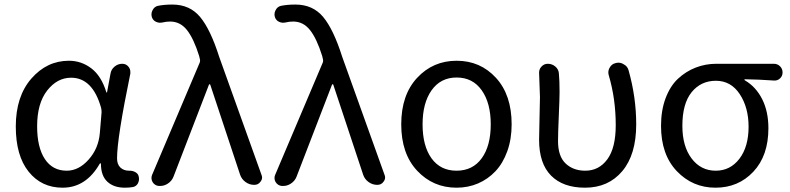

<svg xmlns="http://www.w3.org/2000/svg" viewBox="-20 -829 3543 861"><path d="M260.7 12.7Q166 12.7 108.4 -59.1Q50.8 -130.9 50.8 -261.7Q50.8 -396.5 120.6 -476.6Q190.4 -556.6 289.1 -556.6Q344.7 -556.6 389.6 -522.5Q434.6 -488.3 457 -415Q457 -414.1 458.5 -414.1Q460 -414.1 460 -415L475.6 -499Q478.5 -517.6 493.7 -530.3Q508.8 -543 528.3 -543Q545.9 -543 556.6 -529.3Q564.5 -519.5 564.5 -506.8Q564.5 -502.9 564.5 -499Q504.9 -210 504.9 -119.1Q504.9 -91.8 520 -77.6Q535.2 -63.5 558.6 -63.5Q560.5 -63.5 561.5 -63.5Q576.2 -63.5 588.4 -56.2Q600.6 -48.8 602.5 -35.2Q603.5 -31.2 603.5 -26.4Q603.5 -16.6 598.6 -6.8Q590.8 6.8 576.2 9.8Q559.6 12.7 540 12.7Q490.2 12.7 461.4 -14.2Q432.6 -41 432.6 -94.7Q432.6 -96.7 430.7 -96.7Q428.7 -96.7 427.7 -95.7Q366.2 12.7 260.7 12.7ZM279.3 -63.5Q333 -63.5 377.4 -113.3Q421.9 -163.1 427.7 -232.4L435.5 -325.2Q435.5 -335 433.6 -344.7Q395.5 -480.5 298.8 -480.5Q236.3 -480.5 191.4 -422.9Q146.5 -365.2 146.5 -262.7Q146.5 -168 181.2 -115.7Q215.8 -63.5 279.3 -63.5Z M757.8 -36.1Q750 -16.6 731.4 -4.9Q715.8 4.9 698.2 4.9Q694.3 4.9 691.4 4.9Q673.8 2.9 664.1 -12.7Q659.2 -21.5 659.2 -30.3Q659.2 -38.1 662.1 -44.9L875 -546.9Q878.9 -555.7 876 -565.4L873 -578.1Q848.6 -656.2 818.4 -694.3Q788.1 -732.4 743.2 -732.4Q725.6 -732.4 710 -728.5Q694.3 -724.6 680.2 -731Q666 -737.3 661.1 -752Q659.2 -758.8 659.2 -764.6Q659.2 -774.4 664.1 -783.2Q671.9 -798.8 687.5 -802.7Q715.8 -808.6 752.9 -808.6Q831.1 -808.6 877.4 -752.9Q923.8 -697.3 962.9 -574.2L1152.3 -45.9Q1155.3 -39.1 1155.3 -33.2Q1155.3 -23.4 1148.4 -14.6Q1138.7 0 1120.1 0Q1098.6 0 1081.1 -12.7Q1063.5 -25.4 1056.6 -45.9L922.9 -449.2Q921.9 -451.2 919.9 -451.2Q918 -451.2 917 -449.2Z M1309.6 -36.1Q1301.8 -16.6 1283.2 -4.9Q1267.6 4.9 1250 4.9Q1246.1 4.9 1243.2 4.9Q1225.6 2.9 1215.8 -12.7Q1210.9 -21.5 1210.9 -30.3Q1210.9 -38.1 1213.9 -44.9L1426.8 -546.9Q1430.7 -555.7 1427.7 -565.4L1424.8 -578.1Q1400.4 -656.2 1370.1 -694.3Q1339.8 -732.4 1294.9 -732.4Q1277.3 -732.4 1261.7 -728.5Q1246.1 -724.6 1231.9 -731Q1217.8 -737.3 1212.9 -752Q1210.9 -758.8 1210.9 -764.6Q1210.9 -774.4 1215.8 -783.2Q1223.6 -798.8 1239.3 -802.7Q1267.6 -808.6 1304.7 -808.6Q1382.8 -808.6 1429.2 -752.9Q1475.6 -697.3 1514.6 -574.2L1704.1 -45.9Q1707 -39.1 1707 -33.2Q1707 -23.4 1700.2 -14.6Q1690.4 0 1671.9 0Q1650.4 0 1632.8 -12.7Q1615.2 -25.4 1608.4 -45.9L1474.6 -449.2Q1473.6 -451.2 1471.7 -451.2Q1469.7 -451.2 1468.8 -449.2Z M2027.3 12.7Q1921.9 12.7 1850.6 -63.5Q1779.3 -139.6 1779.3 -271.5Q1779.3 -403.3 1850.6 -480Q1921.9 -556.6 2027.8 -556.6Q2133.8 -556.6 2204.1 -480Q2274.4 -403.3 2274.4 -271.5Q2274.4 -205.1 2254.9 -150.9Q2235.4 -96.7 2201.7 -61Q2168 -25.4 2123.5 -6.3Q2079.1 12.7 2027.3 12.7ZM2180.7 -271.5Q2180.7 -367.2 2140.1 -424.3Q2099.6 -481.4 2027.8 -481.4Q1956.1 -481.4 1915.5 -424.3Q1875 -367.2 1875 -271.5Q1875 -174.8 1915 -119.1Q1955.1 -63.5 2027.3 -63.5Q2099.6 -63.5 2140.1 -119.1Q2180.7 -174.8 2180.7 -271.5Z M2603.5 12.7Q2504.9 12.7 2451.2 -41.5Q2397.5 -95.7 2397.5 -202.1Q2397.5 -234.4 2399.4 -298.3Q2401.4 -362.3 2401.4 -393.6L2397.5 -502.9Q2397.5 -518.6 2407.2 -529.3Q2418.9 -543 2436.5 -543Q2456.1 -543 2470.7 -530.3Q2485.4 -517.6 2486.3 -499Q2489.3 -468.8 2489.3 -416Q2489.3 -386.7 2485.8 -308.6Q2482.4 -230.5 2482.4 -196.3Q2482.4 -127.9 2516.6 -95.7Q2550.8 -63.5 2604.5 -63.5Q2666 -63.5 2703.6 -114.7Q2741.2 -166 2741.2 -267.6Q2741.2 -385.7 2710 -491.2Q2708 -498 2708 -503.9Q2708 -515.6 2713.9 -525.4Q2722.7 -542 2740.2 -545.9Q2747.1 -547.9 2752.9 -547.9Q2765.6 -547.9 2776.4 -541Q2793.9 -532.2 2798.8 -513.7Q2833 -392.6 2833 -271.5Q2833 -135.7 2770.5 -61.5Q2708 12.7 2603.5 12.7Z M3188.5 12.7Q3085.9 12.7 3015.1 -61.5Q2944.3 -135.7 2944.3 -264.6Q2944.3 -334 2964.8 -388.7Q2985.4 -443.4 3020.5 -476.1Q3055.7 -508.8 3099.6 -525.9Q3143.6 -543 3192.4 -543H3450.2Q3466.8 -543 3478 -531.7Q3489.3 -520.5 3489.3 -503.9Q3489.3 -488.3 3478 -477.5Q3466.8 -466.8 3451.2 -467.8Q3382.8 -472.7 3320.3 -473.6Q3318.4 -473.6 3318.4 -471.7Q3318.4 -469.7 3320.3 -468.8Q3370.1 -439.5 3397.9 -384.3Q3425.8 -329.1 3425.8 -253.9Q3425.8 -130.9 3358.4 -59.1Q3291 12.7 3188.5 12.7ZM3189.5 -63.5Q3254.9 -63.5 3295.9 -117.2Q3336.9 -170.9 3336.9 -260.7Q3336.9 -346.7 3297.4 -406.7Q3257.8 -466.8 3190.4 -466.8Q3123 -466.8 3081.5 -415.5Q3040 -364.3 3040 -264.6Q3040 -172.9 3081.5 -118.2Q3123 -63.5 3189.5 -63.5Z"/></svg>

Font: irohamaru Regular
Style: Regular
Weight: 400
Designer: [Source Han Sans]
Ryoko NISHIZUKA  (kana & ideographs); Paul D. Hunt (Latin, Greek & Cyrillic); Wenlong ZHANG  (bopomofo
Version: Version 1.00